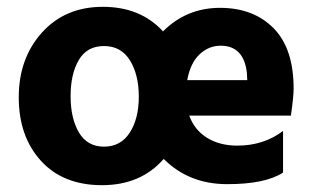

<svg xmlns="http://www.w3.org/2000/svg" viewBox="-20 -535 919 563"><path d="M810 -29Q758 5 646 5Q534 5 460 -69Q393 8 279 8Q165 8 100 -63.5Q35 -135 35 -249.5Q35 -364 103 -439.5Q171 -515 281.5 -515Q392 -515 458 -443Q527 -512 625 -512Q723 -512 782 -452.5Q841 -393 841 -275Q841 -252 833 -196H535Q550 -154 587 -131Q624 -108 676 -108Q753 -108 810 -151ZM627 -401Q592 -401 565 -375.5Q538 -350 529 -300H705L704 -321Q695 -401 627 -401ZM211 -359Q187 -318 187 -253Q187 -188 211.5 -146.5Q236 -105 285 -105Q334 -105 360.5 -146Q387 -187 387 -251.5Q387 -316 361 -358Q335 -400 285 -400Q235 -400 211 -359Z"/></svg>

Font: Hind Jalandhar
Style: Bold
Weight: 700
Designer: Namrata Goyal
Foundry: Indian Type Foundry
Version: Version 0.702;PS 1.0;hotconv 1.0.81;makeotf.lib2.5.63406